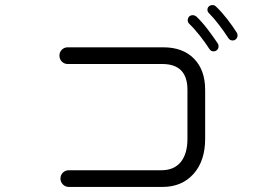

<svg xmlns="http://www.w3.org/2000/svg" viewBox="-20 -786 1040 759"><path d="M910 -629Q906 -626 900 -626Q889 -626 883 -635Q867 -660 846 -687.5Q825 -715 806 -734Q800 -740 800 -747Q800 -755 805 -760Q811 -766 820 -766Q828 -766 834 -760Q856 -739 877.5 -711.5Q899 -684 916 -657Q919 -653 919 -646Q919 -635 910 -629ZM835 -586Q831 -583 824 -583Q814 -583 808 -592Q792 -617 770 -645Q748 -673 728 -692Q722 -698 722 -707Q722 -713 727 -720Q733 -726 742 -726Q749 -726 756 -721Q779 -699 801 -670Q823 -641 841 -614Q844 -610 844 -603Q844 -592 835 -586ZM252 -47Q238 -47 228.5 -57Q219 -67 219 -80Q219 -94 228.5 -103.5Q238 -113 252 -113H618Q668 -113 694.5 -145.5Q721 -178 721 -237V-431Q721 -533 621 -533H248Q234 -533 224.5 -542.5Q215 -552 215 -566Q215 -580 224.5 -589.5Q234 -599 248 -599H625Q703 -599 747 -554Q791 -509 791 -431V-237Q791 -150 745 -98.5Q699 -47 622 -47Z"/></svg>

Font: Kiwi Maru Light
Style: Regular
Weight: 300
Designer: Hiroki-Chan
Version: Version 1.100